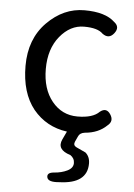

<svg xmlns="http://www.w3.org/2000/svg" viewBox="-56 -599 621 891"><g transform="rotate(5 254.5 -154.0)"><path d="M254 248Q202 253 197 230.5Q192 208 226.5 205.5Q261 203 287.5 190Q314 177 314 154Q314 131 294 118Q228 98 251 49L269 11Q172 -2 111 -76Q51 -151 51 -276.5Q51 -402 127.5 -479.5Q204 -557 301.5 -557Q399 -557 443 -515Q472 -493 448.5 -463Q425 -433 394 -456Q370 -481 306 -481Q242 -481 194 -422.5Q146 -364 146 -270.5Q146 -177 192.5 -120Q239 -63 311 -63Q383 -63 413 -94Q442 -117 462 -86.5Q482 -56 454 -34Q415 4 352 9Q329 12 322 29L310 55Q303 72 320 80L363 100Q384 118 384 150Q384 244 254 248Z"/></g></svg>

Font: Raw Maruko Gothic CJK TC
Style: Regular
Weight: 400
Version: Version 1.001